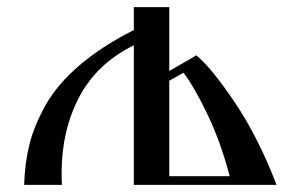

<svg xmlns="http://www.w3.org/2000/svg" viewBox="-20 -520 834 540"><path d="M456.1 -24.4V-293L496.1 -315.4C516.9 -288.1 539.7 -248.4 564.5 -196.3C589.2 -144.2 609.7 -86.9 626 -24.4ZM356.4 -500V-435.5C295.9 -404.9 244.8 -371.7 203.1 -335.9C161.5 -300.1 129.9 -263 108.4 -224.6C86.9 -186.2 71.8 -149.6 63 -114.7C54.2 -79.9 49.2 -41.7 47.9 0H154.3C153.6 -7.2 153.3 -18.6 153.3 -34.2C153.3 -113.6 169.9 -184.7 203.1 -247.6C236.3 -310.4 287.4 -358.7 356.4 -392.6V0H757.8C723.3 -89.8 684.1 -167.3 640.1 -232.4C596.2 -297.5 560.2 -341.5 532.2 -364.3L456.1 -320.3V-500Z"/></svg>

Font: TriodPostnaja
Style: Medium
Weight: 500
Version: 20110805; ttfautohint (v0.96) -l 8 -r 50 -G 200 -x 14 -w "G"